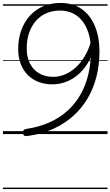

<svg xmlns="http://www.w3.org/2000/svg" viewBox="-20 -914 753 1309"><path d="M393 -894Q477 -894 536 -853Q595 -812 626.5 -737.5Q658 -663 658 -563Q658 -472 637.5 -391Q617 -310 576.5 -242Q536 -174 477.5 -122Q419 -70 343 -35.5Q267 -1 175 12Q154 15 146.5 12Q139 9 137 -7Q136 -20 140.5 -26Q145 -32 159 -35Q247 -48 318 -80Q389 -112 442 -160.5Q495 -209 530 -271.5Q565 -334 582.5 -408.5Q600 -483 600 -567Q600 -635 584 -686.5Q568 -738 539.5 -773Q511 -808 472.5 -825Q434 -842 390 -842Q337 -842 294.5 -823Q252 -804 222.5 -769Q193 -734 177.5 -687Q162 -640 162 -584Q162 -525 184 -481.5Q206 -438 246.5 -414Q287 -390 342 -390Q375 -390 408 -401Q441 -412 471 -433.5Q501 -455 527 -486.5Q553 -518 573 -559Q593 -600 605 -650L625 -591Q606 -527 575.5 -479Q545 -431 506.5 -400Q468 -369 424.5 -354Q381 -339 337 -339Q284 -339 241 -356Q198 -373 167.5 -404.5Q137 -436 120.5 -480Q104 -524 104 -578Q104 -648 124.5 -706Q145 -764 183 -806Q221 -848 274 -871Q327 -894 393 -894ZM0 365H713V375H0ZM0 -20H713V0H0ZM0 -505H713V-500H0ZM0 -885H713V-875H0Z"/></svg>

Font: Playwrite GB S Guides
Style: Italic
Weight: 400
Italic angle: -7.01216°
Designer: Veronika Burian, José Scaglione
Foundry: TypeTogether
Version: Version 1.002